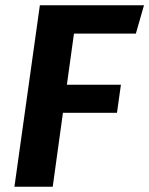

<svg xmlns="http://www.w3.org/2000/svg" viewBox="-20 -712 569 732"><path d="M498 -584H262L235 -389H441L426 -282H220L181 0H35L132 -692H529Z"/></svg>

Font: Fira Sans SemiBold
Style: Italic
Weight: 600
Italic angle: -8°
Designer: bBox Type GmbH & Carrois Corporate GbR & Edenspiekermann AG
Foundry: bBox Type GmbH & Carrois Corporate GbR & Edenspiekermann AG
Version: Version 4.301